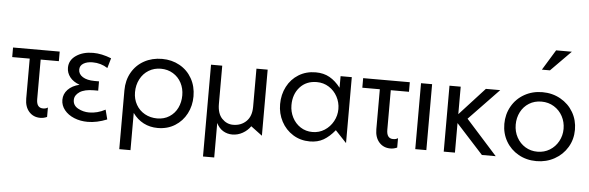

<svg xmlns="http://www.w3.org/2000/svg" viewBox="-57 -1008 4292 1398"><g transform="rotate(5 2089.0 -309.0)"><path d="M356 -482V-412H223V-123Q223 -59 271 -59Q293 -59 306 -69V0Q282 11 257 11Q206 11 174.5 -24.5Q143 -60 143 -120V-412H15V-482Z M608 -59Q668 -59 726 -90L744 -20Q670 10 603 10Q549 10 504 -8.5Q459 -27 432.5 -60Q406 -93 406 -134Q406 -177 436.5 -209Q467 -241 521 -254Q474 -271 450 -302Q426 -333 426 -370Q426 -426 476 -460Q526 -494 600 -494Q662 -494 733 -466L712 -393Q663 -425 602 -425Q561 -425 535 -409Q509 -393 509 -364Q509 -331 540.5 -311Q572 -291 628 -291H660V-223H629Q560 -223 524.5 -199Q489 -175 489 -140Q489 -100 526.5 -79.5Q564 -59 608 -59Z M1273 -242Q1273 -292 1251.5 -333Q1230 -374 1190.5 -398Q1151 -422 1101 -422Q1052 -422 1012.5 -398Q973 -374 950.5 -331Q928 -288 928 -235Q928 -185 951 -144.5Q974 -104 1014.5 -81.5Q1055 -59 1105 -59Q1156 -59 1194.5 -84Q1233 -109 1253 -150.5Q1273 -192 1273 -242ZM1104 -494Q1175 -494 1232.5 -462Q1290 -430 1322.5 -372.5Q1355 -315 1355 -242Q1355 -173 1325 -115.5Q1295 -58 1240.5 -24Q1186 10 1115 10Q1058 10 1011.5 -14Q965 -38 932 -84V188H850V-242Q850 -315 882.5 -372.5Q915 -430 973 -462Q1031 -494 1104 -494Z M1462 188V-483H1544V-204Q1544 -133 1578.5 -97Q1613 -61 1660 -61Q1718 -61 1756 -98Q1794 -135 1794 -204V-483H1876V0L1793 -62Q1771 -30 1735.5 -10Q1700 10 1660 10Q1623 10 1592.5 -8.5Q1562 -27 1544 -64V188Z M2241 -424Q2290 -424 2329.5 -399Q2369 -374 2391.5 -332Q2414 -290 2414 -242Q2414 -194 2391 -152Q2368 -110 2328.5 -84.5Q2289 -59 2240 -59Q2191 -59 2152.5 -84Q2114 -109 2092.5 -151Q2071 -193 2071 -241Q2071 -321 2117.5 -372.5Q2164 -424 2241 -424ZM2491 -482H2409V-397Q2372 -445 2328.5 -469.5Q2285 -494 2227 -494Q2157 -494 2102.5 -460.5Q2048 -427 2018 -369Q1988 -311 1988 -241Q1988 -172 2018.5 -114.5Q2049 -57 2103.5 -23Q2158 11 2227 11Q2284 11 2326.5 -13.5Q2369 -38 2409 -87L2491 0Z M2915 -482V-412H2782V-123Q2782 -59 2830 -59Q2852 -59 2865 -69V0Q2841 11 2816 11Q2765 11 2733.5 -24.5Q2702 -60 2702 -120V-412H2574V-482Z M3078 -482H2997V0H3078Z M3287 -482H3205V0H3287V-216L3484 0H3585L3357 -254L3576 -482H3471L3287 -281Z M4143 -242Q4143 -312 4109.5 -369.5Q4076 -427 4016.5 -460.5Q3957 -494 3884 -494Q3811 -494 3752 -460.5Q3693 -427 3660 -368.5Q3627 -310 3627 -240Q3627 -170 3660 -113Q3693 -56 3751.5 -23Q3810 10 3883 10Q3955 10 4014.5 -23Q4074 -56 4108.5 -113.5Q4143 -171 4143 -242ZM4060 -241Q4060 -192 4037 -150Q4014 -108 3974 -83.5Q3934 -59 3884 -59Q3835 -59 3795.5 -83Q3756 -107 3733 -149Q3710 -191 3710 -242Q3710 -292 3731.5 -334Q3753 -376 3792.5 -400.5Q3832 -425 3883 -425Q3934 -425 3974.5 -400Q4015 -375 4037.5 -333Q4060 -291 4060 -241ZM3865 -657H3924L4071 -806H3956Z"/></g></svg>

Font: Geom Light
Style: Regular
Weight: 300
Version: Version 1.102